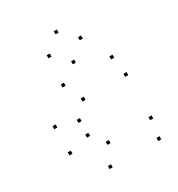

<svg xmlns="http://www.w3.org/2000/svg" viewBox="-195 -952 1010 1089"><g transform="rotate(-30 310.0 -408.0)"><path d="M542.1 10V-10H522.1V10ZM561.7 -115.2V-135.2H541.7V-115.2ZM281.8 -115.2V-135.2H261.8V-115.2ZM201.8 -208.8V-228.8H181.8V-208.8ZM201.8 -305.4V-325.4H181.8V-305.4ZM281.8 -398.9V-418.9H261.8V-398.9ZM561.7 -398.9V-418.9H541.7V-398.9ZM542.1 -524.2V-544.2H522.1V-524.2ZM223.8 -524.2V-544.2H203.8V-524.2ZM65 -342.9V-362.9H45V-342.9ZM65 -171.2V-191.2H45V-171.2ZM223.8 10V-10H203.8V10ZM442.2 -707.6V-727.6H422.2V-707.6ZM340 -805.5V-825.5H320V-805.5ZM237.3 -707.6V-727.6H217.3V-707.6ZM340 -609.2V-629.2H320V-609.2Z"/></g></svg>

Font: Monaspace Krypton Dots Var
Style: Regular
Weight: 400
Designer: Riley Cran and the Lettermatic Team
Version: Version 1.100 (Monaspace Krypton Dots)